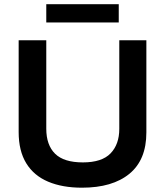

<svg xmlns="http://www.w3.org/2000/svg" viewBox="-20 -862 767 892"><path d="M360.8 10Q270 10 203.8 -17.9Q137.5 -45.8 102.1 -103.3Q66.7 -160.8 66.7 -248.3V-675H195V-264.2Q195 -188.3 235.8 -147.9Q276.7 -107.5 365 -107.5Q453.3 -107.5 493.8 -149.6Q534.2 -191.7 534.2 -263.3V-675H660V-246.7Q660 -119.2 581.2 -54.6Q502.5 10 360.8 10ZM195 -757.5V-842.5H531.7V-757.5Z"/></svg>

Font: Funnel Display SemiBold
Style: Regular
Weight: 600
Designer: NORD ID, Kristian Moeller
Foundry: Dicotype
Version: Version 1.000